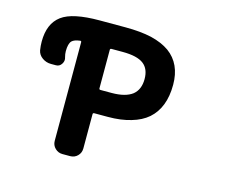

<svg xmlns="http://www.w3.org/2000/svg" viewBox="-103 -897 1205 1019"><g transform="rotate(15 500.0 -388.0)"><path d="M317.4 -19.5Q293.9 -19.5 276.9 -36.1Q259.8 -52.7 259.8 -77.1V-618.2Q259.8 -626 252.9 -625Q220.7 -621.1 208 -608.4Q193.4 -592.8 193.4 -551.8Q193.4 -536.1 198.2 -518.6Q200.2 -512.7 200.2 -505.9Q200.2 -494.1 192.4 -482.4Q181.6 -465.8 162.1 -465.8H134.8Q108.4 -465.8 86.9 -481Q65.4 -496.1 60.5 -520.5Q56.6 -544.9 56.6 -568.4Q56.6 -667 117.2 -711.9Q147.5 -734.4 199.2 -745.1Q251 -755.9 324.2 -755.9H466.8Q549.8 -755.9 610.4 -742.2Q670.9 -727.5 710.9 -699.2Q790 -641.6 790 -526.4Q790 -400.4 716.8 -335.9Q680.7 -304.7 626 -289.1Q571.3 -272.5 499 -272.5H424.8Q417 -272.5 417 -265.6V-77.1Q417 -52.7 400.4 -36.1Q383.8 -19.5 359.4 -19.5ZM485.4 -400.4Q561.5 -400.4 599.6 -429.7Q635.7 -459 635.7 -516.6Q635.7 -572.3 601.6 -598.6Q566.4 -626 485.4 -626H424.8Q417 -626 417 -619.1V-407.2Q417 -400.4 424.8 -400.4Z"/></g></svg>

Font: Rounded Mgen+ 1m bold
Style: Bold
Weight: 700
Designer: [Source Han Sans]
Ryoko NISHIZUKA  (kana & ideographs); Paul D. Hunt (Latin, Greek & Cyrillic); Wenlong ZHANG  (bopomofo
Version: Version 1.059.20150602